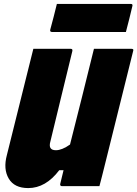

<svg xmlns="http://www.w3.org/2000/svg" viewBox="-20 -949 700 979"><path d="M124 10Q53 10 24.5 -38.5Q-4 -87 15 -158Q43 -268 70 -379Q97 -490 125 -600Q131 -625 137.5 -650Q144 -675 150 -700H341Q351 -700 349 -689Q321 -574 293 -459Q265 -344 237 -228Q224 -183 265 -183Q296 -183 337 -212Q368 -334 398.5 -456Q429 -578 459 -700H651Q663 -700 659 -689L515 -110Q508 -80 500.5 -52Q493 -24 487 0H295Q290 0 288 -3.5Q286 -7 287 -11Q295 -45 304 -81H282Q213 10 124 10ZM270 -929H647Q658 -929 655 -918Q647 -884 639 -852Q631 -820 622 -786H245Q234 -786 236 -797Q245 -831 253.5 -863Q262 -895 270 -929Z"/></svg>

Font: Recursive Mn Lnr St Blk
Style: Italic
Weight: 900
Italic angle: -15°
Monospace: yes
Version: Version 1.079;hotconv 1.0.112;makeotfexe 2.5.65598; ttfautoh